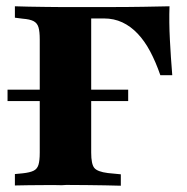

<svg xmlns="http://www.w3.org/2000/svg" viewBox="-20 -591 596 611"><path d="M4 -269.4V-305.6H387.9V-269.4ZM106.5 -201.6V-465.3Q106.5 -491.1 102.4 -504.4Q98.4 -517.7 86.7 -523.8Q75 -529.8 52.4 -531.5L27.4 -534.7V-571Q46 -570.2 71.8 -569.8Q97.6 -569.4 125 -569Q152.4 -568.5 176.6 -568.5H188.7H313.7Q387.1 -568.5 435.9 -569.4Q484.7 -570.2 519.4 -571Q517.7 -520.2 520.6 -464.9Q523.4 -409.7 528.2 -351.6H490.3Q475.8 -393.5 458.1 -427Q440.3 -460.5 418.1 -483.9Q396 -507.3 369.4 -519.8Q342.7 -532.3 310.5 -532.3H270.2V-201.6ZM176.6 -1.6Q152.4 -2.4 125 -2Q97.6 -1.6 71.8 -1.6Q46 -1.6 27.4 -0.8V-37.1L52.4 -39.5Q75 -41.9 86.7 -47.6Q98.4 -53.2 102.4 -66.5Q106.5 -79.8 106.5 -105.6V-201.6H270.2V-105.6Q270.2 -68.5 280.2 -56.5Q290.3 -44.4 323.4 -40.3L364.5 -36.3V0Q342.7 -0.8 314.5 -1.2Q286.3 -1.6 256.5 -2Q226.6 -2.4 200 -2.4H189.5Z"/></svg>

Font: Playfair 9pt Black
Style: Regular
Weight: 900
Designer: Claus Eggers Sørensen
Foundry: Claus Eggers Sørensen
Version: Version 2.203